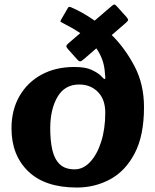

<svg xmlns="http://www.w3.org/2000/svg" viewBox="-20 -830 696 860"><path d="M287 -636.5 339.5 -681.5Q320.5 -694.5 300.5 -705.8Q280.5 -717 261 -727Q255 -730 252.2 -731.8Q249.5 -733.5 252.5 -740L283 -792.5Q287 -802 297 -798Q321 -788 348.2 -772.8Q375.5 -757.5 404 -737.5L478.5 -801.5Q488.5 -810.5 492.8 -809.8Q497 -809 504.5 -800.5L545.5 -755Q553.5 -745.5 554 -741.2Q554.5 -737 543 -727L480.5 -673Q539.5 -615 582.2 -534Q625 -453 625 -350Q625 -222.5 583.2 -143Q541.5 -63.5 473.2 -26.8Q405 10 324.5 10Q181.5 10 106.5 -62.5Q31.5 -135 31.5 -255Q31.5 -337.5 67.2 -399.5Q103 -461.5 166.2 -495.8Q229.5 -530 312.5 -530Q361.5 -530 388.2 -518Q415 -506 430.5 -492Q437.5 -485.5 442 -480.2Q446.5 -475 449.5 -476.5Q452.5 -478 451.8 -483.5Q451 -489 450 -501.5Q448 -535.5 437.8 -563.2Q427.5 -591 411.5 -613.5L355.5 -565Q344 -555 338.8 -555Q333.5 -555 325.5 -564L284.5 -610Q277.5 -618 277.2 -623Q277 -628 287 -636.5ZM205 -255Q205 -200.5 214.2 -159.2Q223.5 -118 247.2 -94.8Q271 -71.5 314.5 -71.5Q353 -71.5 384 -104.8Q415 -138 433.2 -195.2Q451.5 -252.5 451.5 -325Q451.5 -385 418.5 -418.2Q385.5 -451.5 334.5 -451.5Q270 -451.5 237.5 -396Q205 -340.5 205 -255Z"/></svg>

Font: Besley* Heavy
Style: Regular
Weight: 800
Designer: Owen Earl
Foundry: indestructible type*
Version: Version 3.000; ttfautohint (v1.8.3)